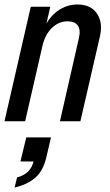

<svg xmlns="http://www.w3.org/2000/svg" viewBox="-21 -540 490 855"><path d="M-1 0 116 -510H203L181 -414H186L91 0ZM246 0 330 -369Q339 -406 326 -425.5Q313 -445 280 -445Q240 -445 209.5 -415Q179 -385 167 -332L173 -410Q197 -464 236.5 -492Q276 -520 324 -520Q383 -520 410.5 -480Q438 -440 424 -378L337 0ZM44 295 55 250Q86 242 104.5 223.5Q123 205 130 173L163 179H70L96 72H206L185 162Q171 221 136 251.5Q101 282 44 295Z"/></svg>

Font: Instrument Sans Condensed Medium
Style: Italic
Weight: 500
Width: 3
Italic angle: -13°
Designer: Rodrigo Fuenzalida
Foundry: fragTYPE
Version: Version 1.000;gftools[0.9.28]